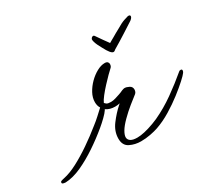

<svg xmlns="http://www.w3.org/2000/svg" viewBox="-201 -712 986 906"><g transform="rotate(-30 291.5 -259.0)"><path d="M335 13Q303 13 275.5 -0.5Q248 -14 248 -51Q248 -91 274.5 -126Q301 -161 329 -186L337 -193Q324 -190 311 -190Q282 -190 262 -204L259 -199Q252 -188 234 -170.5Q216 -153 199 -139Q157 -104 110 -72.5Q63 -41 17 -20Q-29 1 -70 3Q-73 3 -78.5 2Q-84 1 -87 -1Q-89 -3 -89 -6Q-89 -11 -85 -13Q-81 -15 -67 -18Q-33 -25 8 -46.5Q49 -68 93.5 -98.5Q138 -129 180 -163Q197 -176 215 -192.5Q233 -209 247 -222Q242 -230 240 -238.5Q238 -247 238 -256Q238 -280 251 -304Q264 -328 284 -348Q304 -368 327 -380.5Q350 -393 370 -393Q381 -393 385.5 -388Q390 -383 390 -377Q390 -364 381 -357Q374 -351 358.5 -335.5Q343 -320 325 -300.5Q307 -281 292.5 -262.5Q278 -244 273 -232Q276 -228 282 -223.5Q288 -219 305 -219Q317 -219 330 -223Q343 -227 355 -231Q367 -235 377 -240Q382 -242 386 -243Q390 -244 392 -244Q403 -244 416.5 -237Q430 -230 430 -215Q430 -210 428 -204Q426 -198 421 -194Q405 -182 378.5 -160.5Q352 -139 328 -115Q303 -90 292 -71Q281 -52 281 -40Q281 -27 292.5 -19Q304 -11 329 -11Q364 -11 421 -32Q435 -37 448 -43Q504 -69 555.5 -105.5Q607 -142 658 -185Q661 -186 665 -186Q672 -186 672 -179Q672 -174 668 -168Q662 -159 639 -138Q616 -117 582.5 -91Q549 -65 509.5 -41Q470 -17 430 -3Q413 3 387 8Q361 13 335 13ZM446 -424Q439 -417 433 -417Q419 -417 396 -462Q389 -474 383.5 -486Q378 -498 376 -506Q374 -512 374 -518V-520Q377 -528 383.5 -530.5Q390 -533 394 -527Q403 -514 418 -492.5Q433 -471 440 -462Q445 -465 452 -469Q459 -473 468 -478Q476 -483 486 -488.5Q496 -494 507 -500Q535 -517 553 -523Q571 -529 576 -530H579Q588 -530 588 -523Q588 -515 575 -505Q555 -492 517.5 -468Q480 -444 446 -424Z"/></g></svg>

Font: WindSong Medium
Style: Regular
Weight: 500
Designer: Robert E. Leuschke
Foundry: Robert E. Leuschke
Version: Version 1.010; ttfautohint (v1.8.3)